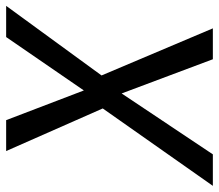

<svg xmlns="http://www.w3.org/2000/svg" viewBox="-98 -664 729 640"><g transform="rotate(-90 267.0 -344.5)"><path d="M335 -371 492 0H389L275 -304L72 0H-33L225 -367L83 -689H186L285 -430L463 -689H567Z"/></g></svg>

Font: FiraGO
Style: Italic
Weight: 400
Italic angle: -8°
Designer: bBox Type GmbH
Foundry: bBox Type GmbH
Version: Version 1.001